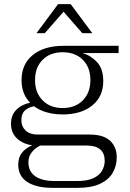

<svg xmlns="http://www.w3.org/2000/svg" viewBox="-20 -722 625 926"><path d="M233 184Q156 184 112 156Q68 128 68 72Q68 38 84.5 16.5Q101 -5 126 -17Q151 -29 177 -32L181 -23Q169 -19 154 -8Q139 3 128 20Q117 37 117 60Q117 105 150 128Q183 151 243 151H353Q401 151 430 137.5Q459 124 472 101.5Q485 79 485 53Q485 18 463.5 -1Q442 -20 400 -20H160Q104 -20 68.5 -48.5Q33 -77 33 -125Q33 -160 50 -182.5Q67 -205 94.5 -217Q122 -229 154 -229L158 -211Q125 -209 104 -192.5Q83 -176 83 -142Q83 -112 103.5 -92.5Q124 -73 164 -73H414Q478 -73 510.5 -43.5Q543 -14 543 37Q543 78 523.5 111.5Q504 145 462.5 164.5Q421 184 354 184ZM282 -170Q223 -170 178 -190Q133 -210 108.5 -247Q84 -284 84 -336Q84 -413 138.5 -457Q193 -501 286 -501L377 -466Q416 -456 447 -423.5Q478 -391 478 -331Q478 -256 424.5 -213Q371 -170 282 -170ZM282 -201Q343 -201 379.5 -238Q416 -275 416 -336Q416 -397 379.5 -433.5Q343 -470 282 -470Q222 -470 185.5 -433.5Q149 -397 149 -336Q149 -275 185.5 -238Q222 -201 282 -201ZM377 -466 286 -501H552V-466ZM156 -562 260 -702H321L425 -562H377L272 -682H301L196 -562Z"/></svg>

Font: Montagu Slab 144pt Light
Style: Regular
Weight: 300
Designer: Florian Karsten
Foundry: Florian Karsten
Version: Version 1.000